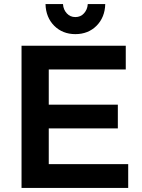

<svg xmlns="http://www.w3.org/2000/svg" viewBox="-20 -925 701 945"><path d="M86 -700V0H611V-117H220V-293H560V-410H220V-583H599V-700ZM309 -859C298 -871 291 -886 290 -905H204C205 -861 220 -825 247 -798C274 -771 309 -757 351 -757C393 -757 428 -771 455 -798C482 -825 497 -861 498 -905H412C411 -886 404 -871 393 -859C382 -847 368 -841 351 -841C334 -841 320 -847 309 -859Z"/></svg>

Font: Argentum Sans Medium
Style: Regular
Weight: 500
Designer: Julieta Ulanovsky
Foundry: Julieta Ulanovsky
Version: Version 5.001;January 29, 2019;FontCreator 11.5.0.2425 64-bi